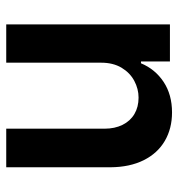

<svg xmlns="http://www.w3.org/2000/svg" viewBox="2 -572 577 622"><g transform="rotate(-90 291.0 -261.5)"><path d="M398.4 -530.3H522.5V0H402.3V-93.8H396.5Q377.4 -47.9 336.2 -20.5Q294.9 6.8 237.3 6.8Q185.1 6.8 145 -16.6Q105 -40 82.5 -85Q60.1 -129.9 59.6 -192.4V-530.3H184.6V-211.9Q184.6 -178.7 197 -153.6Q209.5 -128.4 232.2 -115Q254.9 -101.6 285.2 -101.6Q313.5 -101.6 339.6 -115.5Q365.7 -129.4 382.1 -156.7Q398.4 -184.1 398.4 -222.7Z"/></g></svg>

Font: Pretendard Std SemiBold
Style: Regular
Weight: 600
Designer: Base glyphs from Inter by Rasmus Andersson; Hangeul glyphs from Noto Sans CJK(Source Han Sans) by Jang Soo-young and Kan
Foundry: Kil Hyung-jin
Version: Version 1.309